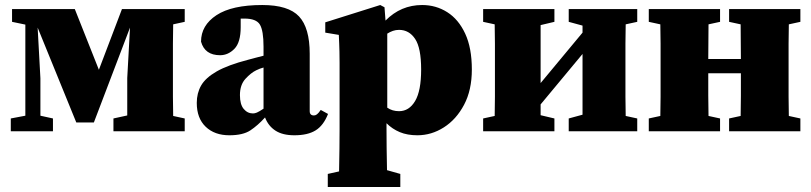

<svg xmlns="http://www.w3.org/2000/svg" viewBox="-20 -523 3232 765"><path d="M23 0V-51L81 -62V-425L28 -436V-487H278L374 -245L466 -487H716V-436L670 -426Q669 -390 669 -349Q669 -308 669 -277V-210Q669 -179 669 -138Q669 -97 670 -61L716 -51V0H432V-51L487 -63V-212L498 -413L354 -35H284L130 -413L141 -211V-62L191 -51V0Z M1153 16Q1106 16 1077.5 -2.5Q1049 -21 1036 -55Q1007 -23 977.5 -3.5Q948 16 894 16Q835 16 799.5 -18Q764 -52 764 -113Q764 -152 781.5 -182.5Q799 -213 843.5 -238.5Q888 -264 969 -285Q981 -288 997 -292.5Q1013 -297 1030 -301V-337Q1030 -401 1015.5 -425Q1001 -449 954 -449Q950 -449 946.5 -449Q943 -449 939 -449V-415Q939 -354 914 -328.5Q889 -303 857 -303Q796 -303 781 -357Q781 -422 842.5 -462.5Q904 -503 1025 -503Q1129 -503 1171.5 -457.5Q1214 -412 1214 -309V-80Q1214 -63 1231 -63Q1237 -63 1243 -67.5Q1249 -72 1258 -85L1287 -69Q1269 -23 1237.5 -3.5Q1206 16 1153 16ZM936 -144Q936 -107 951 -89Q966 -71 988 -71Q995 -71 1003.5 -74.5Q1012 -78 1030 -90V-254Q1015 -250 1001 -243Q980 -233 958 -209Q936 -185 936 -144Z M1286 222V170L1331 160Q1332 110 1332.5 68.5Q1333 27 1333 -8V-272Q1333 -300 1332.5 -317Q1332 -334 1331.5 -349Q1331 -364 1330 -384L1276 -393V-434L1495 -503L1512 -494L1516 -441Q1577 -503 1662 -503Q1717 -503 1762 -474.5Q1807 -446 1833.5 -389Q1860 -332 1860 -246Q1860 -164 1829 -105.5Q1798 -47 1748.5 -15.5Q1699 16 1643 16Q1603 16 1573 3.5Q1543 -9 1520 -32V-8Q1520 26 1520.5 66.5Q1521 107 1522 155L1575 170V222ZM1570 -404Q1557 -404 1545.5 -400Q1534 -396 1523 -389V-94Q1543 -80 1570 -80Q1610 -80 1634 -120.5Q1658 -161 1658 -246Q1658 -332 1634 -368Q1610 -404 1570 -404Z M2246 -436V-487H2519V-436L2473 -426Q2472 -390 2472 -349Q2472 -308 2472 -277V-210Q2472 -179 2472 -138Q2472 -97 2473 -61L2519 -51V0H2246V-51L2301 -66V-308L2134 -107V-64L2189 -51V0H1905V-51L1951 -61Q1952 -97 1952 -138Q1952 -179 1952 -210V-277Q1952 -308 1952 -349Q1952 -390 1951 -426L1905 -436V-487H2189V-436L2134 -423V-192L2301 -393V-421Z M2885 -436V-487H3169V-436L3123 -426Q3122 -390 3122 -349Q3122 -308 3122 -277V-210Q3122 -179 3122 -138Q3122 -97 3123 -61L3169 -51V0H2885V-51L2931 -61Q2932 -97 2932 -141.5Q2932 -186 2932 -231H2802Q2802 -187 2802 -142Q2802 -97 2803 -61L2849 -51V0H2565V-51L2611 -61Q2612 -97 2612 -138Q2612 -179 2612 -210V-277Q2612 -308 2612 -349Q2612 -390 2611 -426L2565 -436V-487H2849V-436L2803 -426Q2803 -393 2802.5 -356Q2802 -319 2802 -288H2932Q2932 -319 2931.5 -356Q2931 -393 2931 -426Z"/></svg>

Font: Source Serif Pro Black
Style: Regular
Weight: 900
Designer: Frank Grießhammer
Foundry: Adobe Systems Incorporated
Version: Version 3.001;hotconv 1.0.111;makeotfexe 2.5.65597